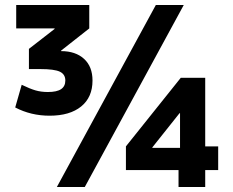

<svg xmlns="http://www.w3.org/2000/svg" viewBox="-20 -750 936 770"><path d="M208 0 605 -730H717L320 0ZM696 0V-68H485V-163L705 -438H803V-163H855V-68H803V0ZM591 -157H702V-296H700L591 -159ZM179 -286Q104 -286 41 -319L67 -410Q100 -394 122.5 -387.5Q145 -381 172 -381Q208 -381 225 -392.5Q242 -404 242 -427Q242 -452 220 -462.5Q198 -473 141 -473H96V-554L199 -634V-636H45V-730H338V-636L225 -547V-545Q283 -545 317 -514Q351 -483 351 -427Q351 -360 305.5 -323Q260 -286 179 -286Z"/></svg>

Font: M PLUS 1 SemiBold
Style: Regular
Weight: 600
Designer: Coji Morishita
Foundry: UNDERFOREST DESIGN
Version: Version 1.001